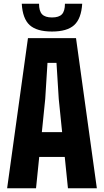

<svg xmlns="http://www.w3.org/2000/svg" viewBox="-20 -1003 554 1023"><path d="M18 0 129 -800H385L496 0H342L325 -167H189L172 0ZM203 -299H311L293 -476L281 -668H233L221 -476ZM257 -835Q176 -835 138.2 -869.2Q100.5 -903.5 96 -983H188Q188 -944 204.2 -927Q220.5 -910 257 -910Q294 -910 310 -927Q326 -944 326 -983H418Q413 -903.5 375.2 -869.2Q337.5 -835 257 -835Z"/></svg>

Font: Big Shoulders Text Thin Black
Style: Regular
Weight: 900
Version: Version 2.002